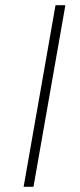

<svg xmlns="http://www.w3.org/2000/svg" viewBox="-20 -720 308 740"><path d="M194 -700H232L109 0H71Z"/></svg>

Font: Sarabun Thin
Style: Italic
Weight: 250
Italic angle: -10°
Designer: Suppakit Chalermlarp | Katatrad Co.,Ltd.
Foundry: Cadson Demak Co.,Ltd.
Version: Version 1.000; ttfautohint (v1.6)